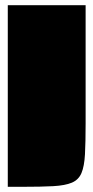

<svg xmlns="http://www.w3.org/2000/svg" viewBox="-20 -620 360 740"><path d="M10 100V-600H310V-145Q310 -72 307.5 -25.5Q305 21 294 47Q283 73 257 84Q231 95 185 97.5Q139 100 65 100Z"/></svg>

Font: Badeen Display
Style: Regular
Weight: 400
Version: Version 1.000; ttfautohint (v1.8.4.7-5d5b)